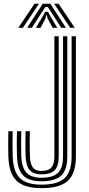

<svg xmlns="http://www.w3.org/2000/svg" viewBox="-20 -993 475 1022"><path d="M201 8.5Q109 8.5 68.1 -31Q27.2 -70.5 24.5 -161Q23.8 -192 23.6 -225.2Q23.5 -258.5 24.5 -294.5H47.5Q47 -272.8 46.8 -250.5Q46.5 -228.2 46.8 -206Q47 -183.8 47.5 -161.8Q50 -80.2 85.6 -45.1Q121.2 -10 201 -10Q287 -10 324.1 -45Q361.2 -80 361.2 -161V-800H384V-161Q384 -70.5 341.6 -31Q299.2 8.5 201 8.5ZM201 -28.2Q133.2 -28.2 102.9 -59.4Q72.5 -90.5 70.5 -162.2Q69.8 -185.2 69.5 -207.8Q69.2 -230.2 69.5 -252Q69.8 -273.8 70.5 -294.5H93.2Q92.5 -266.2 92.4 -232.2Q92.2 -198.2 93.2 -163.2Q95.8 -99.8 121.4 -73.2Q147 -46.8 201 -46.8Q262.2 -46.8 288.9 -73.1Q315.5 -99.5 315.5 -161V-800H338.2V-161Q338.2 -89.8 306.4 -59Q274.5 -28.2 201 -28.2ZM201 -65Q156 -65 137 -88.8Q118 -112.5 116.2 -164Q115.8 -185.2 115.5 -206.6Q115.2 -228 115.5 -250Q115.8 -272 116.2 -294.5H139.2Q138.5 -269.5 138.2 -246.2Q138 -223 138.4 -202.4Q138.8 -181.8 139.2 -164Q140.2 -123.2 153.6 -103.2Q167 -83.2 201 -83.2Q237.8 -83.2 253.6 -101.4Q269.5 -119.5 269.5 -161V-800H292.5V-161Q292.5 -109.5 271.2 -87.2Q250 -65 201 -65ZM77.5 -845 163.8 -973H187.2L101.8 -845ZM124.5 -845 207.5 -973H248L331 -845H306L253.8 -926.5L234 -956H221.5L201.8 -926.2L149.5 -845ZM171 -845 208.5 -907.8 219.8 -930.2H235.8L247.2 -907.8L285.2 -845H260.2L233.2 -895.2L229.5 -912H226L222.2 -895.2L196 -845ZM353.8 -845 268.2 -973H291.8L378 -845Z"/></svg>

Font: Big Shoulders Inline Text Thin
Style: Bold
Weight: 700
Version: Version 2.002